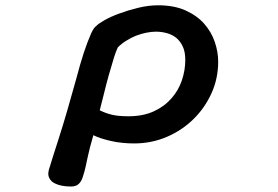

<svg xmlns="http://www.w3.org/2000/svg" viewBox="-20 -511 1040 718"><path d="M571.3 -491.2Q631.3 -491.2 674.1 -471.9Q716.8 -452.6 743.7 -422.1Q770.5 -391.6 783.2 -354.2Q795.9 -316.9 795.9 -280.3Q795.9 -218.3 771.5 -163.6Q746.6 -107.9 703.6 -65.7Q660.6 -23.4 603.5 1Q546.4 25.4 481.4 25.4Q436.5 25.4 396.5 16.6Q356.4 7.8 329.1 -5.4Q314.5 43.9 307.1 80.1Q299.8 116.2 295.4 131.8Q291 147.5 288.6 153.8Q283.2 168.5 275.4 175.8Q265.1 186.5 246.1 186.5Q208 186.5 185.1 174.8Q170.9 168 164.6 155.3Q160.6 147.9 160.6 140.1Q160.6 131.8 162.6 124.5Q174.3 85.4 201.2 2Q228 -81.5 266.1 -219.7Q293 -323.7 321.3 -387.2Q331.1 -408.2 340.3 -414.1Q347.2 -421.9 369.6 -434.8Q392.1 -447.8 424.8 -460Q457.5 -472.2 496.3 -481.7Q535.2 -491.2 571.3 -491.2ZM460.9 -76.2Q514.6 -76.2 554.7 -94.5Q594.7 -112.8 621.1 -143.1Q647.5 -172.9 660.2 -210.7Q672.9 -248.5 672.9 -287.1Q672.9 -317.4 663.3 -337.4Q653.8 -357.4 639.2 -369.4Q624.5 -381.3 604.2 -387Q584 -392.6 563.5 -392.6Q546.9 -392.6 527.3 -388.7Q486.8 -380.9 451.7 -358.4Q434.1 -347.7 420.4 -333.5Q413.1 -317.4 406.7 -297.4Q384.8 -227.1 369.1 -162.1Q360.8 -129.4 353 -98.6Q373 -88.4 397 -82.3Q420.9 -76.2 460.9 -76.2Z"/></svg>

Font: Bakudai
Style: Bold
Weight: 700
Version: Version 1.48